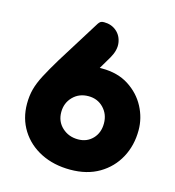

<svg xmlns="http://www.w3.org/2000/svg" viewBox="-91 -644 667 730"><g transform="rotate(15 243.0 -278.5)"><path d="M259 -394H268Q330 -394 373.5 -366Q417 -338 440 -294.5Q463 -251 463 -203Q463 -143 437 -95Q411 -47 363.5 -19Q316 9 250 9Q185 9 134.5 -16.5Q84 -42 55.5 -87.5Q27 -133 27 -191Q27 -222 34 -248.5Q41 -275 57.5 -306.5Q74 -338 100 -381L208 -554Q212 -560 216.5 -563Q221 -566 230 -566Q259 -566 279 -549Q299 -532 303 -504Q307 -476 288 -443ZM161 -194Q161 -157 186.5 -133.5Q212 -110 249 -110Q284 -110 306.5 -133.5Q329 -157 329 -194Q329 -230 305.5 -254.5Q282 -279 246 -279Q209 -279 185 -254.5Q161 -230 161 -194Z"/></g></svg>

Font: Zain Black
Style: Regular
Weight: 900
Designer: Zain,Boutros
Foundry: Mobile Telecommunications Company (Zain), 2024
Version: Version 1.50; ttfautohint (v1.8.4)